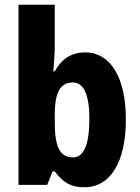

<svg xmlns="http://www.w3.org/2000/svg" viewBox="-20 -780 589 810"><path d="M211 -581V-760H58V0H179L202 -57H211C245 -11 278 10 336 10C445 10 511 -95 511 -276C511 -456 444 -559 340 -559C282 -559 240 -532 211 -479H205C208 -519 211 -554 211 -581ZM287 -432C334 -432 357 -380 357 -278C357 -169 333 -116 288 -116C232 -116 211 -162 211 -265V-293C211 -385 231 -432 287 -432Z"/></svg>

Font: Noto Sans Lao Looped Condensed ExtraBold
Style: Regular
Weight: 800
Width: 3
Designer: Mark Frömberg, Ben Mitchell
Foundry: The Fontpad Ltd
Version: Version 1.002